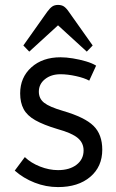

<svg xmlns="http://www.w3.org/2000/svg" viewBox="-20 -747 471 781"><path d="M216 14Q167 14 121 -4Q75 -22 40 -53L81 -108Q106 -84 143 -69.5Q180 -55 216 -55Q263 -55 291.5 -77Q320 -99 320 -135Q320 -166 296 -186Q272 -206 214 -222Q157 -239 123.5 -258Q90 -277 76 -303.5Q62 -330 62 -367Q62 -432 107.5 -473Q153 -514 226 -514Q249 -514 276.5 -509.5Q304 -505 329.5 -497.5Q355 -490 371 -480L343 -419Q323 -430 289 -437.5Q255 -445 226 -445Q188 -445 163 -425Q138 -405 138 -374Q138 -346 159.5 -329Q181 -312 236 -296Q325 -270 360.5 -235Q396 -200 396 -138Q396 -69 347 -27.5Q298 14 216 14ZM99 -537 75 -562 172 -699Q183 -714 192.5 -720.5Q202 -727 216 -727Q230 -727 239.5 -721Q249 -715 260 -699L357 -562L333 -537L216 -644Z"/></svg>

Font: Imprima
Style: Regular
Weight: 400
Designer: Eduardo Tunni
Foundry: Eduardo Tunni
Version: Version 1.002; ttfautohint (v1.8.4.7-5d5b);gftools[0.9.23]